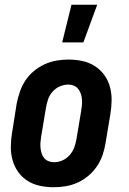

<svg xmlns="http://www.w3.org/2000/svg" viewBox="-20 -778 540 806"><path d="M206 8Q176 8 147.5 2Q119 -4 95.5 -19Q72 -34 56 -56.5Q40 -79 32.5 -106.5Q25 -134 25.5 -164Q26 -194 31 -223L50 -343Q55 -368 63.5 -393Q72 -418 86.5 -440Q101 -462 122 -479.5Q143 -497 167 -508Q191 -519 216.5 -523.5Q242 -528 267 -528Q297 -528 325.5 -522Q354 -516 377.5 -501Q401 -486 417.5 -463.5Q434 -441 441.5 -413.5Q449 -386 448.5 -356Q448 -326 443 -297L423 -177Q419 -152 410.5 -127Q402 -102 387 -80Q372 -58 351.5 -40.5Q331 -23 307 -12Q283 -1 257 3.5Q231 8 206 8ZM207 -97Q225 -97 242 -104.5Q259 -112 272 -126.5Q285 -141 291.5 -158.5Q298 -176 301 -194L321 -314Q323 -326 324 -338Q325 -350 324 -362Q323 -374 319 -385Q315 -396 308 -405Q301 -414 290 -418.5Q279 -423 267 -423Q249 -423 231.5 -415.5Q214 -408 201 -393.5Q188 -379 182 -361.5Q176 -344 173 -326L153 -206Q151 -194 150 -182Q149 -170 150 -158Q151 -146 154.5 -135Q158 -124 165 -115Q172 -106 183.5 -101.5Q195 -97 207 -97ZM241 -600 280 -758H388L330 -600Z"/></svg>

Font: Iosevka Extrabold Oblique
Style: Regular
Weight: 800
Italic angle: -9°
Monospace: yes
Designer: Belleve Invis
Foundry: Belleve Invis
Version: Version 32.5.0; ttfautohint (v1.8.4)